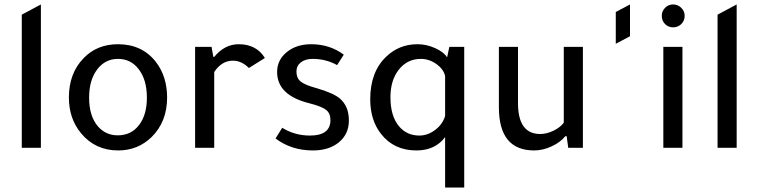

<svg xmlns="http://www.w3.org/2000/svg" viewBox="-20 -665 3413 864"><path d="M164 -645V0H78V-599Z M512 12Q409 12 345 -65Q290 -131 290 -226Q290 -336 357 -404Q417 -466 511 -466Q619 -466 681 -387Q732 -321 732 -226Q732 -117 662 -48Q600 12 512 12ZM510 -56Q570 -56 605.5 -102Q641 -148 641 -226Q641 -307 603 -355Q568 -400 511 -400Q453 -400 417 -352Q381 -304 381 -226Q381 -142 421 -96Q456 -56 510 -56Z M940 -409H944Q991 -466 1054 -466Q1134 -466 1172 -404L1100 -359Q1067 -392 1028 -392Q978 -392 944 -341V0H858V-454H932Z M1497 -372Q1447 -400 1387 -400Q1354 -400 1334 -384.5Q1314 -369 1314 -343Q1314 -314 1332.5 -298.5Q1351 -283 1402 -269Q1479 -247 1509 -222Q1550 -187 1550 -123Q1550 -62 1505.5 -25Q1461 12 1388 12Q1291 12 1220 -42L1250 -90Q1306 -55 1375 -55Q1467 -55 1467 -125Q1467 -155 1447.5 -170.5Q1428 -186 1373 -200Q1227 -236 1227 -341Q1227 -395 1270.5 -430.5Q1314 -466 1380 -466Q1464 -466 1527 -419Z M2002 -454H2069V179H1983V-48Q1938 12 1854 12Q1753 12 1695 -62Q1646 -124 1646 -218Q1646 -342 1718 -410Q1776 -466 1859 -466Q1899 -466 1938 -448.5Q1977 -431 1992 -407ZM1983 -143V-323Q1976 -354 1943.5 -377Q1911 -400 1874 -400Q1813 -400 1775 -352Q1737 -304 1737 -228Q1737 -141 1777 -95Q1812 -55 1867 -55Q1905 -55 1938.5 -80.5Q1972 -106 1983 -143Z M2517 -454H2603V0H2537L2530 -52H2524Q2501 -24 2461.5 -6Q2422 12 2384 12Q2225 12 2225 -182V-454H2311V-201Q2311 -62 2411 -62Q2440 -62 2471 -77Q2502 -92 2517 -113Z M2751 -468V-611L2815 -645V-502Z M3051 -454V0H2965V-454ZM2958 -594Q2958 -615 2973 -630Q2988 -645 3009 -645Q3030 -645 3045.5 -630Q3061 -615 3061 -594Q3061 -572 3046 -557Q3031 -542 3009 -542Q2987 -542 2972.5 -557Q2958 -572 2958 -594Z M3295 -645V0H3209V-599Z"/></svg>

Font: TajawalTap Med
Style: Regular
Weight: 500
Designer: Boutros Fonts
Foundry: Created by Boutros International 2017
Version: Version 2.700